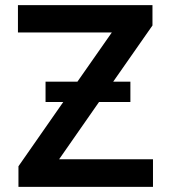

<svg xmlns="http://www.w3.org/2000/svg" viewBox="-20 -727 665 747"><path d="M51.8 -80.1 226.1 -330.1H157.2V-409.2H281.2L415 -600.6H49.8V-707H573.2V-627.9L420.4 -409.2H487.3V-330.1H365.2L210 -107.4H575.2V0H51.8Z"/></svg>

Font: Pretendard Std SemiBold
Style: Regular
Weight: 600
Designer: Base glyphs from Inter by Rasmus Andersson; Hangeul glyphs from Noto Sans CJK(Source Han Sans) by Jang Soo-young and Kan
Foundry: Kil Hyung-jin
Version: Version 1.309